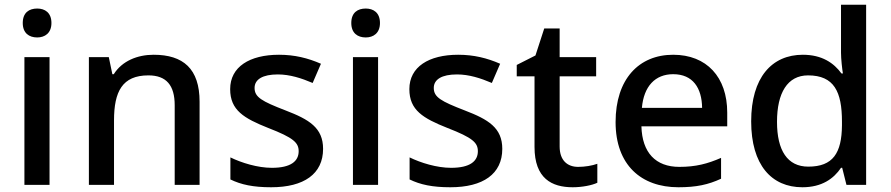

<svg xmlns="http://www.w3.org/2000/svg" viewBox="-20 -780 3757 810"><path d="M137 -744C103 -744 76 -727 76 -683C76 -640 103 -622 137 -622C169 -622 197 -640 197 -683C197 -727 169 -744 137 -744ZM189 -539H83V0H189Z M628 -549C560 -549 495 -523 460 -467H454L439 -539H355V0H461V-272C461 -394 496 -462 606 -462C682 -462 717 -420 717 -336V0H822V-351C822 -490 753 -549 628 -549Z M1343 -152C1343 -241 1284 -276 1185 -314C1084 -353 1054 -370 1054 -409C1054 -445 1088 -466 1152 -466C1203 -466 1252 -450 1299 -430L1334 -511C1279 -535 1223 -549 1157 -549C1033 -549 951 -498 951 -404C951 -315 1009 -281 1112 -240C1218 -199 1240 -178 1240 -142C1240 -100 1207 -72 1127 -72C1067 -72 999 -93 952 -116V-23C997 -1 1048 10 1124 10C1262 10 1343 -46 1343 -152Z M1523 -744C1489 -744 1462 -727 1462 -683C1462 -640 1489 -622 1523 -622C1555 -622 1583 -640 1583 -683C1583 -727 1555 -744 1523 -744ZM1575 -539H1469V0H1575Z M2099 -152C2099 -241 2040 -276 1941 -314C1840 -353 1810 -370 1810 -409C1810 -445 1844 -466 1908 -466C1959 -466 2008 -450 2055 -430L2090 -511C2035 -535 1979 -549 1913 -549C1789 -549 1707 -498 1707 -404C1707 -315 1765 -281 1868 -240C1974 -199 1996 -178 1996 -142C1996 -100 1963 -72 1883 -72C1823 -72 1755 -93 1708 -116V-23C1753 -1 1804 10 1880 10C2018 10 2099 -46 2099 -152Z M2419 -76C2373 -76 2341 -104 2341 -162V-458H2495V-539H2341V-660H2276L2239 -546L2160 -506V-458H2235V-160C2235 -27 2308 10 2396 10C2435 10 2477 2 2500 -9V-89C2478 -81 2447 -76 2419 -76Z M2820 -549C2675 -549 2577 -446 2577 -265C2577 -84 2685 10 2842 10C2918 10 2968 -1 3022 -26V-114C2965 -89 2915 -76 2846 -76C2746 -76 2689 -136 2686 -247H3048V-305C3048 -455 2961 -549 2820 -549ZM2820 -467C2903 -467 2941 -409 2942 -325H2688C2696 -416 2744 -467 2820 -467Z M3365 10C3447 10 3497 -26 3528 -72H3533L3551 0H3634V-760H3528V-558C3528 -531 3533 -488 3536 -470H3530C3498 -514 3448 -549 3367 -549C3236 -549 3149 -453 3149 -268C3149 -84 3235 10 3365 10ZM3390 -77C3302 -77 3258 -145 3258 -266C3258 -388 3302 -462 3389 -462C3499 -462 3532 -393 3532 -267V-251C3531 -134 3494 -77 3390 -77Z"/></svg>

Font: Noto Sans Devanagari UI Medium
Style: Regular
Weight: 500
Designer: Jelle Bosma - Monotype Design Team
Foundry: Monotype Imaging Inc.
Version: Version 2.004